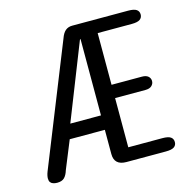

<svg xmlns="http://www.w3.org/2000/svg" viewBox="-95 -713 809 816"><g transform="rotate(-15 309.5 -305.0)"><path d="M365.5 0.5Q312 0.5 312 -49V-155.5H157.5L107.5 -33Q101 -11.5 90.2 -1Q79.5 9.5 58.5 9.5Q49.5 9.5 41.5 7Q33.5 4.5 29 -1.5Q24.5 -7.5 24.5 -18Q24.5 -24 26 -31.2Q27.5 -38.5 31 -47.5L243 -577Q250.5 -598.5 262.5 -608.8Q274.5 -619 292.5 -619H538.5Q564.5 -619 575.2 -611.5Q586 -604 586 -590Q586 -576 575.2 -568.2Q564.5 -560.5 538.5 -560.5H389V-333H522.5Q541 -333 550.2 -324.8Q559.5 -316.5 559.5 -304Q559.5 -292 550.2 -283.2Q541 -274.5 522.5 -274.5H389V-58H538.5Q564.5 -58 575.2 -50.5Q586 -43 586 -28.5Q586 -14.5 575.2 -7Q564.5 0.5 538.5 0.5ZM177 -219H312V-555.5Q310.5 -555 310 -554.2Q309.5 -553.5 308.5 -552Z"/></g></svg>

Font: Sono Monospace
Style: Regular
Weight: 400
Designer: Tyler Finck
Foundry: Tyler Finck
Version: Version 2.112